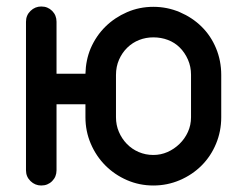

<svg xmlns="http://www.w3.org/2000/svg" viewBox="-20 -571 736 591"><path d="M60 -504Q60 -524 74 -537.5Q88 -551 107 -551Q127 -551 140.5 -537.5Q154 -524 154 -504V-344H243Q244 -386 259 -422Q276 -461 304.5 -489Q333 -517 371 -533.5Q409 -550 452 -550Q495 -550 533.5 -533.5Q572 -517 600.5 -489Q629 -461 645 -422.5Q661 -384 661 -340V-210Q661 -167 645 -128.5Q629 -90 600.5 -61.5Q572 -33 533.5 -16.5Q495 0 452 0Q409 0 371 -16.5Q333 -33 304.5 -61.5Q276 -90 259.5 -128.5Q243 -167 243 -210V-250H154V-47Q154 -27 140.5 -13.5Q127 0 107 0Q88 0 74 -13.5Q60 -27 60 -47ZM337 -210Q337 -186 346 -165Q355 -144 370.5 -128Q386 -112 407 -103Q428 -94 452 -94Q475 -94 495.5 -103Q516 -112 532.5 -128Q549 -144 558.5 -165Q568 -186 568 -210V-341Q568 -366 558.5 -387.5Q549 -409 533.5 -424.5Q518 -440 497 -448Q476 -456 452 -456Q429 -456 408.5 -448Q388 -440 372 -424.5Q356 -409 346.5 -387.5Q337 -366 337 -340Z"/></svg>

Font: VDS
Style: Regular
Weight: 400
Designer: artmaker
Foundry: artmaker
Version: Version 1.000 2009 initial release